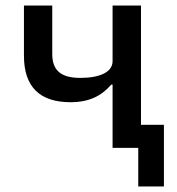

<svg xmlns="http://www.w3.org/2000/svg" viewBox="-20 -536 640 696"><path d="M481.2 139.9H574.2V-83.5H491.1V-516H388.1V-314.3C388.1 -274.5 341.6 -253.6 271 -253.6C200.3 -253.6 169.4 -281.2 169.4 -340.6V-516H66.8V-333.8C66.8 -220.9 124.6 -165.5 235.4 -165.5C304 -165.5 348.7 -188.9 383.2 -229.4H388.1V0H481.2Z"/></svg>

Font: Margiela Mono Medium
Style: Regular
Weight: 500
Designer: Mike Abbink, Paul van der Laan, Pieter van Rosmalen
Foundry: Bold Monday
Version: Version 2.003 2021